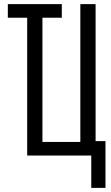

<svg xmlns="http://www.w3.org/2000/svg" viewBox="-20 -755 540 932"><path d="M423 157V0H112V-669H18V-735H280V-669H186V-66H370V-735H444V-70H492V157Z"/></svg>

Font: HulyMono
Style: Regular
Weight: 400
Monospace: yes
Designer: Belleve Invis
Foundry: Belleve Invis
Version: Version 33.2.5; ttfautohint (v1.8.4)